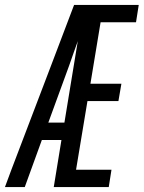

<svg xmlns="http://www.w3.org/2000/svg" viewBox="-43 -755 580 775"><path d="M-23 0 3 -70 163 -490 256 -735H517L506 -665H363L322 -417H447L435 -347H310L264 -70H407L396 0H174L205 -190H126L57 0ZM152 -260H217L271 -589Q262 -565 253.5 -540Q245 -515 236 -490Z"/></svg>

Font: Iosevka SS18
Style: Italic
Weight: 400
Italic angle: -9°
Monospace: yes
Designer: Belleve Invis
Foundry: Belleve Invis
Version: Version 25.1.1; ttfautohint (v1.8.4)